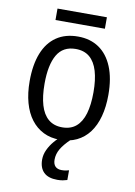

<svg xmlns="http://www.w3.org/2000/svg" viewBox="-97 -734 715 1017"><g transform="rotate(10 260.5 -225.0)"><path d="M472.7 -268.6Q472.7 -204.1 458.7 -152.6Q444.8 -101.1 417.7 -64.9Q390.6 -28.8 350.8 -9.5Q311 9.8 259.3 9.8Q210.4 9.8 171.6 -9.5Q132.8 -28.8 105.5 -64.7Q78.1 -100.6 63.7 -152.3Q49.3 -204.1 49.3 -268.6Q49.3 -356.9 73.7 -418.7Q98.1 -480.5 145.5 -512.9Q192.9 -545.4 261.7 -545.4Q327.1 -545.4 374.3 -513.4Q421.4 -481.4 447 -419.7Q472.7 -357.9 472.7 -268.6ZM129.4 -268.6Q129.4 -201.7 143.3 -154.3Q157.2 -106.9 186.5 -82Q215.8 -57.1 261.2 -57.1Q306.6 -57.1 335.7 -81.8Q364.7 -106.4 378.7 -153.6Q392.6 -200.7 392.6 -268.6Q392.6 -335.4 378.7 -382.3Q364.7 -429.2 335.7 -453.9Q306.6 -478.5 260.7 -478.5Q192.4 -478.5 160.9 -424.3Q129.4 -370.1 129.4 -268.6ZM393.6 -672.4V-610.8H127.9V-672.4ZM251.5 118.2Q251.5 142.1 263.4 154.3Q275.4 166.5 297.4 166.5Q311 166.5 320.6 164.6Q330.1 162.6 336.9 160.6V212.9Q326.2 216.3 313.2 218.8Q300.3 221.2 283.7 221.2Q234.9 221.2 210.7 197.3Q186.5 173.3 186.5 129.4Q186.5 102.5 198.5 76.7Q210.4 50.8 230.2 27.6Q250 4.4 273.4 -13.2L317.9 0Q283.7 32.7 267.6 60.3Q251.5 87.9 251.5 118.2Z"/></g></svg>

Font: Open Sans SemiCondensed
Style: Regular
Weight: 400
Width: 4
Designer: Monotype Design Team
Foundry: Monotype Imaging Inc.
Version: Version 3.000